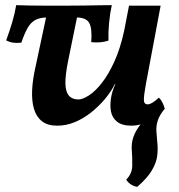

<svg xmlns="http://www.w3.org/2000/svg" viewBox="-20 -480 697 747"><path d="M203 9Q165 9 143 -8.5Q121 -26 112 -57Q103 -88 105 -129.5Q107 -171 118 -219L169 -458H289L245 -243Q234 -188 234.5 -155.5Q235 -123 248 -108Q261 -93 285 -93Q301 -93 325.5 -108.5Q350 -124 376 -157Q402 -190 425 -240.5Q448 -291 463 -360L482 -458H605L558 -208Q546 -147 542 -118Q538 -89 541.5 -81.5Q545 -74 555 -74Q570 -74 598 -100Q606 -93 612 -81Q618 -69 621 -57Q594 -27 559.5 -9Q525 9 492 9Q455 9 435.5 -6.5Q416 -22 411.5 -47.5Q407 -73 413 -105Q415 -116 419 -128Q423 -140 429 -153H427Q412 -123 388 -94.5Q364 -66 334.5 -42.5Q305 -19 271.5 -5Q238 9 203 9ZM63 -314Q45 -312 31 -314Q17 -316 4 -323Q17 -358 27.5 -393.5Q38 -429 43 -460Q68 -459 95.5 -458.5Q123 -458 158.5 -458Q194 -458 240 -458Q278 -458 309.5 -458.5Q341 -459 367.5 -459.5Q394 -460 415 -460Q408 -429 404.5 -392Q401 -355 402 -322Q372 -312 335 -316Q339 -370 327 -391Q315 -412 277 -412H164Q135 -412 117 -402Q99 -392 87 -370.5Q75 -349 63 -314ZM514 247Q486 242 471 219Q494 196 494.5 164.5Q495 133 493 108Q490 79 499 53Q508 27 529.5 0.5Q551 -26 587 -57H621Q601 -33 594 -11.5Q587 10 588.5 31Q590 52 592 74Q595 101 591.5 127.5Q588 154 570.5 183.5Q553 213 514 247Z"/></svg>

Font: Vollkorn SemiBold
Style: Italic
Weight: 600
Italic angle: -11°
Designer: Friedrich Althausen
Foundry: Friedrich Althausen
Version: Version 5.000